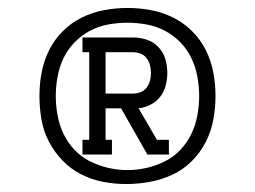

<svg xmlns="http://www.w3.org/2000/svg" viewBox="-20 -916 640 482"><path d="M187 -528V-565H204V-785H187V-822H313Q331 -822 348 -816.5Q365 -811 377.5 -798Q390 -785 395 -768Q400 -751 400 -733Q400 -717 396 -701.5Q392 -686 382.5 -673.5Q373 -661 358.5 -653.5Q344 -646 328 -644L374 -565H404V-528H350L284 -644H245V-565H261V-528ZM313 -681Q323 -681 332.5 -684.5Q342 -688 348 -696Q354 -704 356.5 -713.5Q359 -723 359 -733Q359 -743 356.5 -752.5Q354 -762 348 -770Q342 -778 332.5 -781.5Q323 -785 313 -785H245V-681ZM297 -454Q268 -454 239 -459.5Q210 -465 183.5 -478.5Q157 -492 136.5 -513.5Q116 -535 102.5 -561Q89 -587 84 -616.5Q79 -646 79 -675Q79 -705 84.5 -734Q90 -763 103 -789.5Q116 -816 137.5 -837.5Q159 -859 185.5 -872Q212 -885 241 -890.5Q270 -896 300 -896Q330 -896 359 -890.5Q388 -885 414.5 -872Q441 -859 462.5 -837.5Q484 -816 497 -789.5Q510 -763 515.5 -734Q521 -705 521 -675Q521 -645 515.5 -615.5Q510 -586 496.5 -559.5Q483 -533 461.5 -511.5Q440 -490 413 -477.5Q386 -465 356.5 -459.5Q327 -454 297 -454ZM300 -489Q324 -489 348 -494.5Q372 -500 394 -511Q416 -522 433 -540Q450 -558 460.5 -580Q471 -602 475.5 -626.5Q480 -651 480 -675Q480 -699 475.5 -723.5Q471 -748 460.5 -770Q450 -792 433 -809.5Q416 -827 394.5 -838.5Q373 -850 348.5 -854.5Q324 -859 300 -859Q276 -859 251.5 -854.5Q227 -850 205.5 -838.5Q184 -827 167 -809.5Q150 -792 139.5 -770Q129 -748 124.5 -723.5Q120 -699 120 -675Q120 -651 124.5 -626.5Q129 -602 139.5 -580Q150 -558 167 -540Q184 -522 206 -511Q228 -500 252 -494.5Q276 -489 300 -489Z"/></svg>

Font: Iosevka Slab Light Extended
Style: Regular
Weight: 300
Width: 7
Monospace: yes
Designer: Belleve Invis
Foundry: Belleve Invis
Version: Version 11.1.0; ttfautohint (v1.8.3)